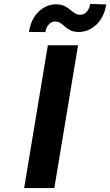

<svg xmlns="http://www.w3.org/2000/svg" viewBox="-20 -958 561 978"><path d="M377.5 -727.3 256.7 0H103L223.7 -727.3ZM210.9 -794.4 127.5 -795.5Q138.5 -863.3 177.9 -899.7Q217.3 -936.1 265.6 -936.1Q290.1 -936.1 307 -928.1Q323.9 -920.1 336.5 -909.4Q349.1 -898.8 361.2 -890.8Q373.2 -882.8 388.5 -882.8Q408.7 -882.8 422.2 -898.3Q435.7 -913.7 439.3 -937.9L521.3 -935.4Q509.6 -867.9 470.3 -831.9Q431.1 -795.8 382.5 -795.1Q356.2 -795.1 339.7 -803.1Q323.2 -811.1 311.6 -821.7Q300.1 -832.4 288.7 -840.4Q277.3 -848.4 261 -848.4Q242.5 -848.4 228.9 -833.8Q215.2 -819.2 210.9 -794.4Z"/></svg>

Font: Inter UI
Style: Bold Italic
Weight: 700
Italic angle: 9.39999°
Designer: Rasmus Andersson
Foundry: rsms
Version: 3.2;8d6f07862